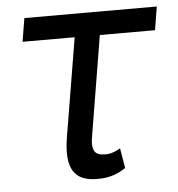

<svg xmlns="http://www.w3.org/2000/svg" viewBox="-45 -588 593 640"><g transform="rotate(-5 251.5 -267.5)"><path d="M502.8 -545.5H59.7L46.9 -467.3H221.2L166.2 -136.4C149.1 -31.2 180.4 9.9 254.3 9.9C285.5 9.9 315.3 5.7 350.9 -18.5L339.5 -85.2C328.1 -78.1 309.7 -69.6 292.6 -69.6C269.9 -69.6 238.6 -69.6 250 -132.1L305.4 -467.3H490.1Z"/></g></svg>

Font: Magic Ui Pro
Style: Italic
Weight: 400
Italic angle: -9.39999°
Designer: Stefan Endress, Andreas Faust
Version: Version 1.000;FEAKit 1.0